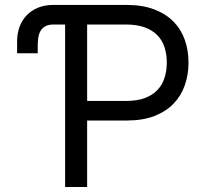

<svg xmlns="http://www.w3.org/2000/svg" viewBox="-20 -747 827 767"><path d="M48.3 -534.1V-582.4Q48.3 -612.2 57.7 -638.7Q67.1 -665.1 85.6 -684.8Q104 -704.5 131 -715.9Q158 -727.3 193.2 -727.3H485.8Q549.7 -727.3 596.4 -709.3Q643.1 -691.4 673.5 -660.3Q703.8 -629.3 718.4 -587.4Q733 -545.5 733 -497.2Q733 -448.9 718.4 -406.8Q703.8 -364.7 673.7 -333.3Q643.5 -301.8 597.1 -283.7Q550.8 -265.6 487.2 -265.6H328.1V0H240.1V-649.1H194.6Q173.3 -649.1 160.7 -641.9Q148.1 -634.6 141.3 -622.3Q134.6 -610.1 132.6 -594.1Q130.7 -578.1 130.7 -561.1V-534.1ZM484.4 -343.8Q528.1 -343.8 558.9 -355.5Q589.8 -367.2 609.2 -387.8Q628.6 -408.4 637.4 -436.4Q646.3 -464.5 646.3 -497.2Q646.3 -529.8 637.4 -557.7Q628.6 -585.6 609 -605.8Q589.5 -626.1 558.4 -637.6Q527.3 -649.1 483 -649.1H328.1V-343.8Z"/></svg>

Font: Fast_Sans
Style: Regular
Weight: 400
Designer: Rasmus Andersson
Foundry: rsms
Version: Version 3.018;git-588b23468